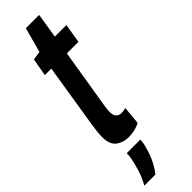

<svg xmlns="http://www.w3.org/2000/svg" viewBox="-304 -652 857 857"><g transform="rotate(-45 124.5 -223.5)"><path d="M179 -93 171 -7Q139 10 97 10Q63 10 38.5 -9Q14 -28 14 -76Q14 -90 16.5 -111Q19 -132 22 -151L70 -451H29L44 -535L85 -541L117 -659H201L182 -541H255L240 -450H167L120 -162Q119 -153 118 -145.5Q117 -138 117 -131Q117 -111 125.5 -100Q134 -89 154 -89Q164 -89 179 -93ZM41 54H127Q127 62 125 75Q116 116 101.5 149.5Q87 183 64 212H-6Q13 178 22.5 147Q32 116 38 86Q41 70 41 54Z"/></g></svg>

Font: Georama ExtraCondensed SemiBold
Style: Italic
Weight: 600
Width: 2
Italic angle: -9°
Designer: Jean-Baptiste Levee
Foundry: Production Type
Version: Version 1.000